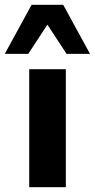

<svg xmlns="http://www.w3.org/2000/svg" viewBox="-60 -782 396 802"><path d="M62 0V-493H215V0ZM-40 -557 72 -762H204L316 -557H218L138 -679L58 -557Z"/></svg>

Font: Nunito Sans 11pt ExtraBold
Style: Regular
Weight: 800
Version: Version 3.101;gftools[0.9.27]